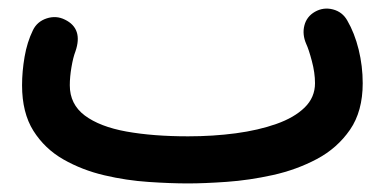

<svg xmlns="http://www.w3.org/2000/svg" viewBox="-20 -382 910 450"><path d="M31.7 -182.1Q31.7 -214.4 37.6 -248.8Q43.5 -283.2 57.1 -311Q66.9 -331.5 89.4 -338.9Q111.8 -346.2 132.3 -335.9Q175.3 -314.9 156.7 -261.2Q151.4 -247.6 147.5 -224.6Q143.6 -201.7 143.6 -182.1Q143.6 -137.7 178.7 -111.3Q213.9 -85 276.4 -73.7Q338.9 -62.5 420.9 -62.5Q479.5 -62.5 532.7 -69.6Q585.9 -76.7 627.9 -91.6Q669.9 -106.4 694.1 -130.1Q718.3 -153.8 718.3 -187Q718.3 -211.4 710.9 -239Q703.6 -266.6 697.8 -278.8Q688 -301.3 693.4 -322.3Q698.7 -343.3 718.3 -354.5Q738.3 -365.7 760.5 -359.9Q782.7 -354 793.9 -334Q811 -304.7 820.6 -265.9Q830.1 -227.1 830.1 -187Q830.1 -121.1 800.3 -77.9Q770.5 -34.7 722.7 -9.3Q674.8 16.1 619.4 28.3Q564 40.5 511.5 44.2Q459 47.9 420.9 47.9Q379.4 47.9 327.9 44.4Q276.4 41 224.4 28.8Q172.4 16.6 128.7 -8.3Q85 -33.2 58.3 -75.4Q31.7 -117.7 31.7 -182.1Z"/></svg>

Font: Mikhak-DS2-FD SemiBold
Style: Regular
Weight: 600
Designer: Amin Abedi
Version: Version 3.2